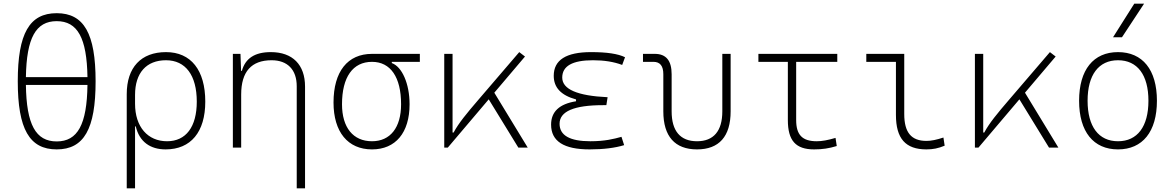

<svg xmlns="http://www.w3.org/2000/svg" viewBox="-20 -815 6485 1060"><path d="M293 9.8C443.4 9.8 507.8 -102.5 507.8 -366.2C507.8 -629.9 443.4 -742.2 293 -742.2C142.6 -742.2 78.1 -629.9 78.1 -366.2C78.1 -102.5 142.6 9.8 293 9.8ZM293 -34.2C177.2 -34.2 126 -127.4 123 -346.2H462.9C460 -127.4 408.7 -34.2 293 -34.2ZM123 -389.2C126.5 -605.5 177.7 -698.2 293 -698.2C408.2 -698.2 459.5 -605.5 462.9 -389.2Z M894.5 9.8C1033.7 9.8 1113.3 -86.4 1113.3 -253.9C1113.3 -427.7 1034.2 -527.3 896.5 -527.3C758.8 -527.3 679.7 -442.9 679.7 -295.4V224.6H725.6V-117.2H729.5C749.5 -32.2 809.6 9.8 894.5 9.8ZM725.6 -242.2V-291C725.6 -412.6 788.1 -482.4 896.5 -482.4C1004.4 -482.4 1066.4 -399.4 1066.4 -253.9C1066.4 -114.7 1006.8 -35.2 902.3 -35.2C796.4 -35.2 725.6 -113.8 725.6 -242.2Z M1618.2 224.6H1664.1V-336.9C1664.1 -458 1595.2 -527.3 1475.1 -527.3C1387.2 -527.3 1334.5 -493.2 1315.4 -423.8H1311L1307.6 -517.6H1265.6V0H1311.5V-293C1311.5 -419.9 1368.2 -482.4 1479.5 -482.4C1566.9 -482.4 1618.2 -430.7 1618.2 -338.9Z M2033.7 9.8C2164.1 9.8 2241.2 -82.5 2241.2 -239.3C2241.2 -353.5 2199.2 -446.8 2143.1 -466.8V-473.6H2297.9V-517.6H2033.7C1898.9 -517.6 1821.3 -419.9 1821.3 -249C1821.3 -86.4 1900.4 9.8 2033.7 9.8ZM2033.7 -35.2C1929.7 -35.2 1868.2 -110.8 1868.2 -239.3C1868.2 -389.2 1927.7 -473.6 2033.7 -473.6C2136.2 -473.6 2194.3 -389.2 2194.3 -239.3C2194.3 -110.8 2134.8 -35.2 2033.7 -35.2Z M2432.6 0H2452.1L2678.2 -266.6L2841.8 0H2893.6L2709 -303.2L2878.4 -502.9L2846.7 -527.3L2621.1 -264.2C2556.2 -188.5 2512.2 -135.7 2484.4 -83.5H2478.5V-517.6H2432.6Z M3235.4 9.8C3312 9.8 3376.5 1.5 3425.8 -13.7L3411.1 -59.6C3369.1 -47.9 3319.8 -35.2 3239.3 -35.2C3126 -35.2 3069.3 -67.4 3069.3 -131.8C3069.3 -200.2 3149.4 -234.4 3309.6 -234.4H3327.6L3334.5 -278.3C3167 -286.1 3084 -322.3 3084 -386.7C3084 -450.7 3140.6 -482.4 3253.9 -482.4C3314.9 -482.4 3368.2 -474.1 3415 -456.5L3430.7 -499C3392.1 -518.1 3330.1 -527.3 3243.2 -527.3C3105.5 -527.3 3037.1 -483.9 3037.1 -396.5C3037.1 -331.5 3077.6 -288.6 3160.2 -266.1V-255.9C3067.9 -241.2 3022.5 -198.2 3022.5 -127C3022.5 -35.2 3092.8 9.8 3235.4 9.8Z M3828.1 9.8C3950.2 9.8 4013.7 -62 4013.7 -200.2V-517.6H3967.8V-200.2C3967.8 -91.8 3919.9 -35.2 3828.1 -35.2C3735.8 -35.2 3688 -91.8 3688 -200.2V-405.3C3688 -480.5 3657.2 -517.6 3595.2 -517.6H3529.8V-473.6H3587.4C3624 -473.6 3642.1 -451.2 3642.1 -405.3V-200.2C3642.1 -62 3706.1 9.8 3828.1 9.8Z M4474.6 9.8C4519.5 9.8 4556.6 4.4 4599.6 -8.8L4592.8 -53.7C4549.8 -41 4518.1 -35.2 4489.3 -35.2C4409.2 -35.2 4375.5 -70.3 4375.5 -152.3V-473.6H4602.5V-517.6H4167V-473.6H4329.6V-152.3C4329.6 -38.6 4373 9.8 4474.6 9.8Z M5094.7 9.8C5130.9 9.8 5160.6 3.9 5195.3 -10.7L5188.5 -55.7C5149.9 -43 5121.1 -37.1 5094.7 -37.1C5010.7 -37.1 4972.2 -84 4972.2 -185.5V-517.6H4762.7V-473.6H4926.3V-180.7C4926.3 -50.3 4979 9.8 5094.7 9.8Z M5362.3 0H5381.8L5607.9 -266.6L5771.5 0H5823.2L5638.7 -303.2L5808.1 -502.9L5776.4 -527.3L5550.8 -264.2C5485.8 -188.5 5441.9 -135.7 5414.1 -83.5H5408.2V-517.6H5362.3Z M6152.3 9.8C6288.1 9.8 6367.2 -87.9 6367.2 -258.8C6367.2 -429.7 6288.1 -527.3 6152.3 -527.3C6016.6 -527.3 5937.5 -429.7 5937.5 -258.8C5937.5 -87.9 6016.6 9.8 6152.3 9.8ZM6152.3 -35.2C6045.4 -35.2 5984.4 -116.2 5984.4 -258.8C5984.4 -401.4 6045.4 -482.4 6152.3 -482.4C6259.3 -482.4 6320.3 -401.4 6320.3 -258.8C6320.3 -116.2 6259.3 -35.2 6152.3 -35.2ZM6125 -609.4H6174.3L6296.4 -794.9H6242.2Z"/></svg>

Font: Cascadia Mono PL ExtraLight
Style: Regular
Weight: 200
Monospace: yes
Designer: Aaron Bell
Foundry: Saja Typeworks
Version: Version 2404.023